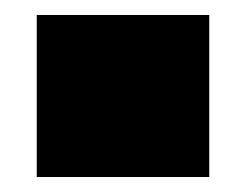

<svg xmlns="http://www.w3.org/2000/svg" viewBox="-20 -236 328 256"><path d="M29 -216H259V0H29Z"/></svg>

Font: Aspekta 1000
Style: Regular
Weight: 1000
Designer: Ivo Dolenc
Version: Version 2.000